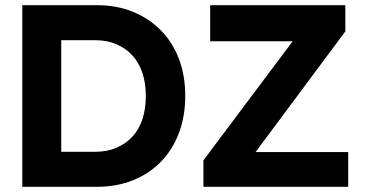

<svg xmlns="http://www.w3.org/2000/svg" viewBox="-20 -720 1435 740"><path d="M66 0V-700H353Q430 -700 492.5 -674.5Q555 -649 600.5 -602.5Q646 -556 670 -492Q694 -428 694 -350Q694 -273 670 -208.5Q646 -144 601 -97.5Q556 -51 493 -25.5Q430 0 353 0ZM216 -109 200 -135H348Q393 -135 429 -150.5Q465 -166 490.5 -193.5Q516 -221 529 -261Q542 -301 542 -350Q542 -399 529 -438.5Q516 -478 490.5 -506Q465 -534 429 -549.5Q393 -565 348 -565H197L216 -589ZM764 0V-102L1108 -561H790V-700H1311V-599L965 -134H1322V0Z"/></svg>

Font: Our Lexend SemiBold
Style: Regular
Weight: 600
Designer: Bonnie Shaver-Troup, Thomas Jockin
Foundry: Lexend
Version: Version 1.007